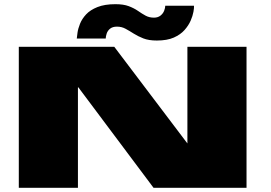

<svg xmlns="http://www.w3.org/2000/svg" viewBox="-20 -899 1298 919"><path d="M70 0H353V-481H355L715 0H1160V-675H877V-213H876.5L527 -675H70ZM730.5 -705Q780 -705 812 -719.2Q844 -733.5 863.2 -755.2Q882.5 -777 892.5 -800Q902.5 -823 906 -842.8Q909.5 -862.5 908.5 -871.5H771Q771 -861.5 765.8 -847.8Q760.5 -834 748 -824.2Q735.5 -814.5 717 -814.5Q694.5 -814.5 677 -824Q659.5 -833.5 640.5 -846.8Q621.5 -860 596.2 -869.5Q571 -879 532.5 -879Q481 -879 446.5 -865.2Q412 -851.5 392.2 -830.2Q372.5 -809 363 -785.2Q353.5 -761.5 351 -742.5Q348.5 -723.5 347.5 -714.5H486Q486 -724 490.5 -738Q495 -752 507 -761.8Q519 -771.5 540 -771.5Q562.5 -771.5 581.2 -761.2Q600 -751 620 -738.2Q640 -725.5 666 -715.2Q692 -705 730.5 -705Z"/></svg>

Font: Anybody ExtraExpanded Black
Style: Regular
Weight: 900
Width: 8
Version: Version 1.113;gftools[0.9.25]